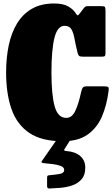

<svg xmlns="http://www.w3.org/2000/svg" viewBox="-20 -790 644 1101"><path d="M15 -375Q15 -458.5 30.2 -530.5Q45.5 -602.5 78.2 -656.2Q111 -710 163.5 -740Q216 -770 290 -770Q342.5 -770 371.2 -753.2Q400 -736.5 413 -715.5Q423.5 -699 427.8 -702.5Q432 -706 444.5 -722L461 -744Q467 -751 471.8 -753Q476.5 -755 490 -755H560Q578.5 -755 581.8 -749.8Q585 -744.5 585 -726V-487Q585 -473 581.2 -469Q577.5 -465 562.5 -465H456Q438 -465 433 -470Q428 -475 424.5 -488.5Q413.5 -533.5 407.2 -568.2Q401 -603 389.2 -622.5Q377.5 -642 350 -642Q309.5 -642 292.2 -573Q275 -504 275 -375Q275 -246 293.5 -180Q312 -114 360 -114Q392.5 -114 411.2 -153Q430 -192 445 -261Q449.5 -281.5 455.2 -288.2Q461 -295 479 -295H577Q597 -295 601 -290Q605 -285 603 -271Q592.5 -186 563.8 -120.2Q535 -54.5 480.8 -17.2Q426.5 20 340 20Q218.5 20 147.5 -28.2Q76.5 -76.5 45.8 -165Q15 -253.5 15 -375ZM250 276.5V228Q250 219.5 254 217.2Q258 215 265.5 214.5Q296 212 322 207.5Q348 203 348 184.5Q348 169.5 329.2 162Q310.5 154.5 284 151.2Q257.5 148 235 146Q220.5 144.5 218.5 141.2Q216.5 138 221.5 131.5L302 15.5Q305.5 10.5 315 10.5H364Q375.5 10.5 378.8 12.5Q382 14.5 378 20.5L353.5 59.5Q347 68 348.2 71.8Q349.5 75.5 363 76.5Q411.5 80 440.2 104.8Q469 129.5 469 171.5Q469 213.5 448.2 237.5Q427.5 261.5 395 272.8Q362.5 284 327.2 287Q292 290 262.5 291Q250 291.5 250 276.5Z"/></svg>

Font: Besley* Condensed Fatface
Style: Regular
Weight: 900
Width: 3
Designer: Owen Earl
Foundry: indestructible type*
Version: Version 3.000; ttfautohint (v1.8.3)